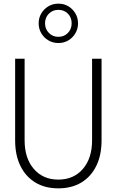

<svg xmlns="http://www.w3.org/2000/svg" viewBox="-20 -1022 640 1053"><path d="M300 11Q227 11 174 -21Q121 -53 92 -112Q63 -171 63 -252V-700H115V-252Q115 -154 165.5 -95.5Q216 -37 300 -37Q384 -37 434.5 -95.5Q485 -154 485 -252V-700H537V-252Q537 -171 508 -112Q479 -53 426 -21Q373 11 300 11ZM300 -786Q270 -786 245.5 -800.5Q221 -815 206.5 -839.5Q192 -864 192 -894Q192 -924 206.5 -948.5Q221 -973 245.5 -987.5Q270 -1002 300 -1002Q331 -1002 355 -987.5Q379 -973 393.5 -948.5Q408 -924 408 -894Q408 -864 393.5 -839.5Q379 -815 355 -800.5Q331 -786 300 -786ZM300 -820Q332 -820 352.5 -841.5Q373 -863 373 -894Q373 -926 352.5 -947Q332 -968 300 -968Q269 -968 248 -947Q227 -926 227 -894Q227 -863 248 -841.5Q269 -820 300 -820Z"/></svg>

Font: Red Hat Mono VF Light
Style: Regular
Weight: 300
Monospace: yes
Designer: Pentagram, MCKL
Foundry: Pentagram, MCKL
Version: Version 1.023